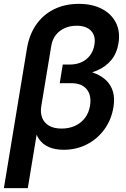

<svg xmlns="http://www.w3.org/2000/svg" viewBox="-37 -757 646 981"><path d="M-17.1 204.1 100.6 -508.8Q112.8 -581.5 148.9 -632.6Q185.1 -683.6 240.5 -710.4Q295.9 -737.3 365.2 -737.3Q434.1 -737.3 483.2 -711.9Q532.2 -686.5 555.2 -641.1Q578.1 -595.7 568.4 -536.1Q560.1 -484.9 531.7 -450.4Q503.4 -416 458.7 -396.7Q414.1 -377.4 355.5 -370.6L361.3 -402.3Q405.8 -397.9 442.4 -384.5Q479 -371.1 504.2 -347.7Q529.3 -324.2 539.8 -289.8Q550.3 -255.4 542.5 -208.5Q531.7 -144 495.8 -95.2Q460 -46.4 406.2 -19Q352.5 8.3 288.6 8.3Q245.1 8.3 213.1 -5.4Q181.2 -19 162.1 -46.6Q143.1 -74.2 139.2 -115.2L158.7 -120.1L105 204.1ZM277.8 -100.1Q316.4 -100.1 346.9 -114.3Q377.4 -128.4 397.2 -154.5Q417 -180.7 422.9 -216.3Q431.6 -270 406 -301Q380.4 -332 327.6 -332H268.1L283.7 -427.2H319.8Q353 -427.2 379.4 -439.2Q405.8 -451.2 423.1 -474.1Q440.4 -497.1 445.3 -527.8Q453.1 -572.8 428.7 -599.1Q404.3 -625.5 354.5 -625.5Q320.3 -625.5 293 -613Q265.6 -600.6 248 -577.9Q230.5 -555.2 225.1 -523.4L173.8 -213.9Q168.5 -181.2 178.5 -155.3Q188.5 -129.4 213.6 -114.7Q238.8 -100.1 277.8 -100.1Z"/></svg>

Font: Inter 24pt SemiBold
Style: Italic
Weight: 600
Italic angle: -9.3988°
Designer: Rasmus Andersson
Foundry: rsms
Version: Version 4.001;git-66647c0bb